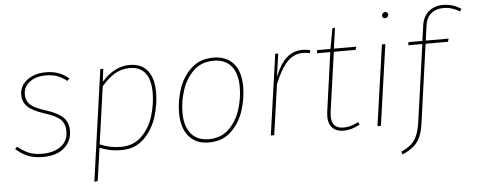

<svg xmlns="http://www.w3.org/2000/svg" viewBox="-57 -885 3056 1230"><g transform="rotate(-5 1471.0 -270.0)"><path d="M402 -476 387 -462Q357 -486 326 -497.5Q295 -509 253 -509Q189 -509 148.5 -479Q108 -449 108 -398Q108 -359 134.5 -333.5Q161 -308 233 -286Q311 -261 343.5 -228.5Q376 -196 376 -143Q376 -77 327.5 -33.5Q279 10 189 10Q131 10 90.5 -7.5Q50 -25 16 -56L29 -70Q64 -41 100 -26Q136 -11 187 -11Q260 -11 306.5 -44.5Q353 -78 353 -142Q353 -188 325.5 -216Q298 -244 224 -267Q146 -292 115.5 -322.5Q85 -353 85 -398Q85 -456 133 -492.5Q181 -529 253 -529Q299 -529 335 -516Q371 -503 402 -476Z M604 -519H623L613 -437Q695 -529 793 -529Q868 -529 907.5 -480Q947 -431 947 -339Q947 -261 921.5 -181Q896 -101 839 -45.5Q782 10 693 10Q622 10 555 -17L525 194L503 197ZM925 -339Q925 -423 891.5 -466Q858 -509 793 -509Q738 -509 695.5 -483.5Q653 -458 610 -408L558 -39Q621 -11 692 -11Q775 -11 827.5 -64Q880 -117 902.5 -192.5Q925 -268 925 -339Z M1082 -196Q1082 -271 1107 -347.5Q1132 -424 1188 -476.5Q1244 -529 1331 -529Q1414 -529 1460 -477Q1506 -425 1506 -327Q1506 -253 1481.5 -175.5Q1457 -98 1401 -44Q1345 10 1257 10Q1174 10 1128 -44Q1082 -98 1082 -196ZM1484 -327Q1484 -415 1444.5 -462Q1405 -509 1331 -509Q1251 -509 1200 -458.5Q1149 -408 1126.5 -336Q1104 -264 1104 -195Q1104 -107 1144 -59Q1184 -11 1257 -11Q1337 -11 1388 -61Q1439 -111 1461.5 -183.5Q1484 -256 1484 -327Z M1955 -522 1949 -503Q1929 -509 1907 -509Q1847 -509 1804.5 -464.5Q1762 -420 1723 -324L1677 0H1655L1729 -519H1748L1727 -371Q1759 -451 1802 -490Q1845 -529 1907 -529Q1929 -529 1955 -522Z M2050 -118Q2048 -98 2048 -89Q2048 -10 2125 -10Q2170 -10 2220 -37L2228 -20Q2175 10 2123 10Q2077 10 2051.5 -15.5Q2026 -41 2026 -89Q2026 -97 2028 -117L2081 -499H1996L1998 -519H2084L2108 -650L2125 -652L2106 -519H2250L2244 -499H2104Z M2363 0H2341L2415 -519H2437ZM2432 -702Q2432 -711 2438 -717.5Q2444 -724 2453 -724Q2462 -724 2467 -719Q2472 -714 2472 -706Q2472 -698 2466 -691.5Q2460 -685 2450 -685Q2442 -685 2437 -689.5Q2432 -694 2432 -702Z M2710 -614 2697 -519H2844L2838 -499H2694L2625 -5Q2617 58 2600.5 94Q2584 130 2558 151.5Q2532 173 2486 195L2479 177Q2520 157 2543 137Q2566 117 2581 83.5Q2596 50 2604 -7L2673 -499H2583L2585 -519H2675L2689 -617Q2697 -674 2734 -705.5Q2771 -737 2826 -737Q2889 -737 2942 -702L2932 -686Q2904 -702 2880.5 -709.5Q2857 -717 2827 -717Q2780 -717 2748.5 -691.5Q2717 -666 2710 -614Z"/></g></svg>

Font: FiraGO Thin
Style: Italic
Weight: 100
Italic angle: -8°
Designer: bBox Type GmbH
Foundry: bBox Type GmbH
Version: Version 1.001